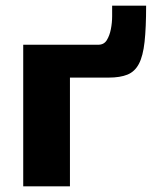

<svg xmlns="http://www.w3.org/2000/svg" viewBox="-20 -658 550 678"><path d="M62 -500H327Q347 -500 357 -516Q367 -532 371.5 -555Q376 -578 376 -601Q376 -624 376 -638H496Q496 -560 490.5 -510Q485 -460 470.5 -432.5Q456 -405 430 -394.5Q404 -384 364 -384H227V0H62Z"/></svg>

Font: Moderustic
Style: Bold
Weight: 700
Designer: Tural Alisoy
Foundry: TAFT Foundry
Version: Version 2.120